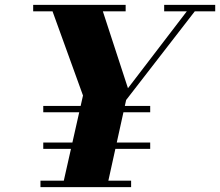

<svg xmlns="http://www.w3.org/2000/svg" viewBox="-20 -770 906 790"><path d="M236.5 0 321.5 -377 186.5 -750H394.5L506.5 -407L767.5 -748H800.5L499 -358.5L420 0ZM146.5 0V-26.5H519.5V0ZM158 -157.5V-183.5H598V-157.5ZM158 -308V-334H598V-308ZM116.5 -723.5V-750H497V-723.5ZM655.5 -723.5V-750H865.5V-723.5Z"/></svg>

Font: Bodoni Moda 9pt ExtraBold
Style: Italic
Weight: 800
Italic angle: -13°
Designer: Owen Earl
Foundry: indestructible type
Version: Version 2.004